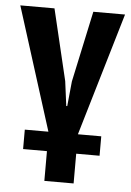

<svg xmlns="http://www.w3.org/2000/svg" viewBox="-60 -539 529 778"><g transform="rotate(5 204.0 -150.0)"><path d="M53 0H149L-9 -500H130L199 -210L212 -110H216L226 -211L288 -500H417L269 0H364V79H269V200H150V79H53Z"/></g></svg>

Font: PT Sans Narrow
Style: Bold
Weight: 700
Width: 3
Designer: A.Korolkova, O.Umpeleva, V.Yefimov
Foundry: ParaType Ltd
Version: Version 2.003W OFL